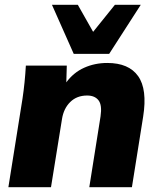

<svg xmlns="http://www.w3.org/2000/svg" viewBox="-20 -782 663 802"><path d="M15 0 74 -370Q84 -437 88 -508H259L257 -438Q287 -479 331.5 -499Q376 -519 428 -519Q518 -519 557 -464Q596 -409 578 -295L531 0H353L400 -296Q407 -343 391.5 -363Q376 -383 344 -383Q301 -383 273.5 -356Q246 -329 239 -285L193 0ZM288 -557 197 -762H305L369 -649L460 -762H568L436 -557Z"/></svg>

Font: Mulish Black
Style: Italic
Weight: 900
Italic angle: -9°
Designer: Vernon Adams
Foundry: Vernon Adams
Version: Version 3.603; ttfautohint (v1.8.3)